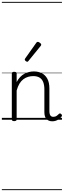

<svg xmlns="http://www.w3.org/2000/svg" viewBox="-20 -1287 686 2064"><path d="M542 17Q522 17 506 10.5Q490 4 479 -8Q468 -20 462.5 -38.5Q457 -57 457 -82V-326Q457 -371 445 -403Q433 -435 406.5 -452Q380 -469 337 -469Q309 -469 282 -461Q255 -453 231.5 -435.5Q208 -418 189.5 -388Q171 -358 159 -314V-4Q159 6 152.5 10.5Q146 15 132 15Q119 15 113 10.5Q107 6 107 -4V-496Q107 -506 113 -510.5Q119 -515 132 -515Q146 -515 152.5 -510.5Q159 -506 159 -496V-405Q176 -437 197 -459Q218 -481 242.5 -494Q267 -507 292.5 -513Q318 -519 344 -519Q392 -519 429.5 -500Q467 -481 489 -440.5Q511 -400 511 -334V-94Q511 -74 515 -60Q519 -46 528.5 -38.5Q538 -31 553 -31Q563 -31 573 -34Q583 -37 593 -44.5Q603 -52 613 -62Q619 -68 625.5 -67.5Q632 -67 639 -60Q645 -54 646 -47.5Q647 -41 642 -34Q631 -19 614.5 -7Q598 5 580 11Q562 17 542 17ZM273 -623Q266 -623 256 -631Q246 -639 246 -647Q246 -649 247.5 -651.5Q249 -654 251 -659L370 -827Q374 -833 377.5 -835Q381 -837 387 -837Q393 -837 401.5 -832Q410 -827 416.5 -820.5Q423 -814 423 -807Q423 -803 421.5 -800Q420 -797 417 -793L286 -632Q280 -623 273 -623ZM0 747H646V757H0ZM0 -20H646V0H0ZM0 -505H646V-500H0ZM0 -1267H646V-1257H0Z"/></svg>

Font: Playwrite VN Guides
Style: Regular
Weight: 400
Designer: Veronika Burian, José Scaglione
Foundry: TypeTogether
Version: Version 1.003